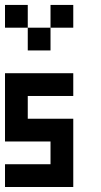

<svg xmlns="http://www.w3.org/2000/svg" viewBox="-20 -747 404 767"><path d="M181.8 -454.5H272.7V-363.6H181.8ZM90.9 -454.5H181.8V-363.6H90.9ZM0 -363.6H90.9V-272.7H0ZM0 -272.7H90.9V-181.8H0ZM90.9 -272.7H181.8V-181.8H90.9ZM181.8 -272.7H272.7V-181.8H181.8ZM181.8 -181.8H272.7V-90.9H181.8ZM181.8 -90.9H272.7V0H181.8ZM90.9 -90.9H181.8V0H90.9ZM0 -90.9H90.9V0H0ZM0 -454.5H90.9V-363.6H0ZM0 -727.3H90.9V-636.4H0ZM90.9 -636.4H181.8V-545.5H90.9ZM181.8 -727.3H272.7V-636.4H181.8Z"/></svg>

Font: Micro 5
Style: Regular
Weight: 400
Designer: Sarah Cadigan-Fried
Version: Version 1.000; ttfautohint (v1.8.4.7-5d5b)